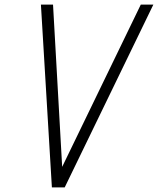

<svg xmlns="http://www.w3.org/2000/svg" viewBox="-20 -820 691 840"><path d="M207 0 159 -800H212L252 -90L596 -800H651L263 0Z"/></svg>

Font: Victor Mono Thin Thin
Style: Italic
Weight: 250
Italic angle: -12°
Monospace: yes
Version: Version 1.561;gftools[0.9.30]